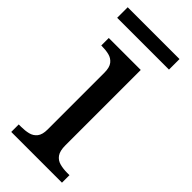

<svg xmlns="http://www.w3.org/2000/svg" viewBox="-220 -718 760 760"><g transform="rotate(45 160.0 -337.5)"><path d="M23 0V-42H36Q58 -42 76.5 -46.5Q95 -51 106.5 -65.5Q118 -80 118 -109V-426Q118 -456 106.5 -470.5Q95 -485 76.5 -489.5Q58 -494 36 -494H33V-536H212V-114Q212 -83 223 -67.5Q234 -52 253 -47Q272 -42 294 -42H307V0ZM0 -616V-675H290V-616Z"/></g></svg>

Font: Noto Serif Telugu
Style: Regular
Weight: 400
Designer: Jelle Bosma - Monotype Design Team
Foundry: Monotype Imaging Inc.
Version: Version 2.003